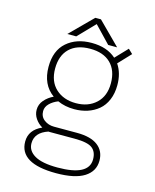

<svg xmlns="http://www.w3.org/2000/svg" viewBox="-125 -729 819 1016"><g transform="rotate(15 285.0 -221.0)"><path d="M421 -524H372L285 -615L197 -524H148L269 -645H300ZM286 -149Q235 -149 194.5 -167.5Q166.5 -156.5 148.2 -138.2Q130 -120 130 -97Q130 -66.5 153 -49.2Q176 -32 206.5 -32H333Q408.5 -32 447.2 -2.5Q486 27 486 80Q486 138 434.8 170.5Q383.5 203 280.5 203Q80 203 80 83Q80 19 148.5 -11.5Q125.5 -24.5 110.2 -46.8Q95 -69 95 -95Q95 -125 115.2 -148.2Q135.5 -171.5 164.5 -185Q97 -233.5 97 -331Q97 -420 149.8 -466Q202.5 -512 286 -512Q370 -512 420 -467L483 -533L507 -510L443 -442Q474 -396.5 474 -331Q474 -285.5 459 -250Q444 -214.5 417.8 -192.8Q391.5 -171 358 -160Q324.5 -149 286 -149ZM286 -182Q353.5 -182 396 -221.5Q438.5 -261 438.5 -331Q438.5 -402 398.5 -441Q358.5 -480 286 -480Q213 -480 173 -441Q133 -402 133 -331Q133 -260.5 175.5 -221.2Q218 -182 286 -182ZM114.5 83.5Q114.5 124.5 155.2 148.2Q196 172 280.5 172Q451.5 172 451.5 82Q451.5 40.5 425.8 20.8Q400 1 329.5 1H191Q187.5 1 185.5 0.5Q114.5 24 114.5 83.5Z"/></g></svg>

Font: League Mono Narrow Thin
Style: Regular
Weight: 100
Width: 3
Designer: Tyler Finck
Foundry: The League of Moveable Type / Tyler Finck
Version: Version 2.210